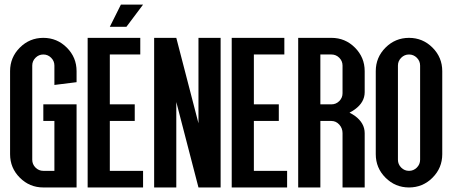

<svg xmlns="http://www.w3.org/2000/svg" viewBox="-20 -826 1993 846"><path d="M122.1 -122.1Q122.1 -102.1 136.5 -87.6Q150.9 -73.2 170.9 -73.2H219.7V-293H170.9V-366.2H317.4V0H170.9Q110.4 0 67.4 -43Q24.4 -85.9 24.4 -146.5V-512.7Q24.4 -573.2 67.4 -616.2Q110.4 -659.2 170.9 -659.2Q231.4 -659.2 274.4 -616.2Q317.4 -573.2 317.4 -512.7V-463.9L219.7 -451.7V-537.1Q219.7 -557.1 205.3 -571.5Q190.9 -585.9 170.9 -585.9Q150.9 -585.9 136.5 -571.5Q122.1 -557.1 122.1 -537.1Z M463.9 -73.2H610.4V0H366.2V-659.2H598.1V-585.9H463.9V-366.2H573.7V-293H463.9ZM512.7 -805.7H610.4L537.1 -708H463.9Z M854.5 -282.7V-659.2H952.1V0H854.5L756.8 -376.5V0H659.2V-659.2H756.8Z M1098.6 -73.2H1245.1V0H1001V-659.2H1232.9V-585.9H1098.6V-366.2H1208.5V-293H1098.6Z M1586.9 0H1489.3V-239.3Q1489.3 -261.2 1474.9 -277.1Q1460.4 -293 1440.4 -293H1391.6V0H1293.9V-659.2H1440.4Q1501 -659.2 1543.9 -616.2Q1586.9 -573.2 1586.9 -512.7V-419.9Q1586.9 -375.5 1543.9 -344.2Q1532.7 -335.9 1520 -329.6Q1532.7 -323.2 1543.9 -315.4Q1586.9 -283.7 1586.9 -239.3ZM1489.3 -537.1Q1489.3 -557.1 1474.9 -571.5Q1460.4 -585.9 1440.4 -585.9H1391.6V-366.2H1440.4Q1460.4 -366.2 1474.9 -380.6Q1489.3 -395 1489.3 -415Z M1782.2 -659.2Q1842.8 -659.2 1885.7 -616.2Q1928.7 -573.2 1928.7 -512.7V-146.5Q1928.7 -85.9 1885.7 -43Q1842.8 0 1782.2 0Q1721.7 0 1678.7 -43Q1635.7 -85.9 1635.7 -146.5V-512.7Q1635.7 -573.2 1678.7 -616.2Q1721.7 -659.2 1782.2 -659.2ZM1831.1 -537.1Q1831.1 -557.1 1816.7 -571.5Q1802.2 -585.9 1782.2 -585.9Q1762.2 -585.9 1747.8 -571.5Q1733.4 -557.1 1733.4 -537.1V-122.1Q1733.4 -102.1 1747.8 -87.6Q1762.2 -73.2 1782.2 -73.2Q1802.2 -73.2 1816.7 -87.6Q1831.1 -102.1 1831.1 -122.1Z"/></svg>

Font: Alegre Sans
Style: Regular
Weight: 400
Width: 3
Designer: GrandChaos9000
Version: Version 1.2.6 - August 1, 2014